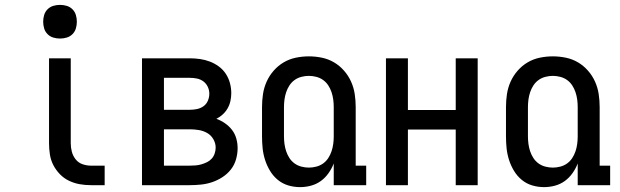

<svg xmlns="http://www.w3.org/2000/svg" viewBox="-20 -759 2540 787"><path d="M409 0H353Q329 0 306.5 -4Q284 -8 263 -18Q242 -28 225.5 -45Q209 -62 198.5 -82.5Q188 -103 184.5 -126Q181 -149 181 -172V-520H270V-172Q270 -154 274.5 -137Q279 -120 290 -106Q301 -92 318 -86Q335 -80 353 -80H409ZM226 -601Q212 -601 198.5 -605Q185 -609 175 -619Q165 -629 161 -642.5Q157 -656 157 -670Q157 -684 161 -697.5Q165 -711 175 -721Q185 -731 198.5 -735Q212 -739 226 -739Q240 -739 253.5 -735Q267 -731 277 -721Q287 -711 291 -697.5Q295 -684 295 -670Q295 -656 291 -642.5Q287 -629 277 -619Q267 -609 253.5 -605Q240 -601 226 -601Z M562 0V-520H758Q779 -520 800 -517Q821 -514 840.5 -506.5Q860 -499 877 -486.5Q894 -474 905.5 -456.5Q917 -439 922.5 -418.5Q928 -398 928 -377Q928 -361 924.5 -345Q921 -329 913 -315Q905 -301 893 -290Q881 -279 867 -272Q886 -265 902.5 -253.5Q919 -242 931 -226.5Q943 -211 948.5 -191.5Q954 -172 954 -152Q954 -129 947.5 -106Q941 -83 926.5 -64.5Q912 -46 892 -33Q872 -20 850 -12.5Q828 -5 804.5 -2.5Q781 0 758 0ZM652 -309H758Q773 -309 787.5 -312Q802 -315 814 -323.5Q826 -332 832 -346Q838 -360 838 -375Q838 -390 831.5 -403.5Q825 -417 813.5 -425.5Q802 -434 787.5 -437Q773 -440 758 -440H652ZM652 -80H758Q770 -80 782 -81Q794 -82 806 -85.5Q818 -89 829 -94.5Q840 -100 848 -109Q856 -118 860 -130Q864 -142 864 -154Q864 -172 854.5 -188.5Q845 -205 829 -214Q813 -223 794.5 -226Q776 -229 758 -229H652Z M1210 8Q1185 8 1161.5 1Q1138 -6 1119 -21.5Q1100 -37 1087 -58.5Q1074 -80 1066.5 -103.5Q1059 -127 1056.5 -151Q1054 -175 1054 -200V-320Q1054 -347 1058 -373.5Q1062 -400 1073 -424.5Q1084 -449 1102 -469.5Q1120 -490 1143 -503.5Q1166 -517 1192.5 -522.5Q1219 -528 1246 -528Q1273 -528 1299.5 -522.5Q1326 -517 1349 -503.5Q1372 -490 1390 -469.5Q1408 -449 1419 -424.5Q1430 -400 1434 -373.5Q1438 -347 1438 -320V-80H1481V0H1348V-89Q1340 -68 1326.5 -49Q1313 -30 1295 -17Q1277 -4 1255 2Q1233 8 1210 8ZM1246 -72Q1261 -72 1276.5 -76Q1292 -80 1304.5 -89Q1317 -98 1325.5 -111Q1334 -124 1339 -139Q1344 -154 1346 -169.5Q1348 -185 1348 -200V-320Q1348 -335 1346 -350.5Q1344 -366 1339 -381Q1334 -396 1325.5 -409Q1317 -422 1304.5 -431Q1292 -440 1276.5 -444Q1261 -448 1246 -448Q1231 -448 1215.5 -444Q1200 -440 1187.5 -431Q1175 -422 1166.5 -409Q1158 -396 1153 -381Q1148 -366 1146 -350.5Q1144 -335 1144 -320V-200Q1144 -185 1146 -169.5Q1148 -154 1153 -139Q1158 -124 1166.5 -111Q1175 -98 1187.5 -89Q1200 -80 1215.5 -76Q1231 -72 1246 -72Z M1562 0V-520H1652V-308H1848V-520H1938V0H1848V-228H1652V0Z M2210 8Q2185 8 2161.5 1Q2138 -6 2119 -21.5Q2100 -37 2087 -58.5Q2074 -80 2066.5 -103.5Q2059 -127 2056.5 -151Q2054 -175 2054 -200V-320Q2054 -347 2058 -373.5Q2062 -400 2073 -424.5Q2084 -449 2102 -469.5Q2120 -490 2143 -503.5Q2166 -517 2192.5 -522.5Q2219 -528 2246 -528Q2273 -528 2299.5 -522.5Q2326 -517 2349 -503.5Q2372 -490 2390 -469.5Q2408 -449 2419 -424.5Q2430 -400 2434 -373.5Q2438 -347 2438 -320V-80H2481V0H2348V-89Q2340 -68 2326.5 -49Q2313 -30 2295 -17Q2277 -4 2255 2Q2233 8 2210 8ZM2246 -72Q2261 -72 2276.5 -76Q2292 -80 2304.5 -89Q2317 -98 2325.5 -111Q2334 -124 2339 -139Q2344 -154 2346 -169.5Q2348 -185 2348 -200V-320Q2348 -335 2346 -350.5Q2344 -366 2339 -381Q2334 -396 2325.5 -409Q2317 -422 2304.5 -431Q2292 -440 2276.5 -444Q2261 -448 2246 -448Q2231 -448 2215.5 -444Q2200 -440 2187.5 -431Q2175 -422 2166.5 -409Q2158 -396 2153 -381Q2148 -366 2146 -350.5Q2144 -335 2144 -320V-200Q2144 -185 2146 -169.5Q2148 -154 2153 -139Q2158 -124 2166.5 -111Q2175 -98 2187.5 -89Q2200 -80 2215.5 -76Q2231 -72 2246 -72Z"/></svg>

Font: Iosevka Bendy Medium
Style: Regular
Weight: 500
Monospace: yes
Designer: Belleve Invis
Foundry: Belleve Invis
Version: Version 30.1.2